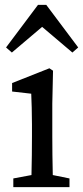

<svg xmlns="http://www.w3.org/2000/svg" viewBox="-20 -773 343 793"><path d="M267 -36V0H35V-36L110 -50Q111 -88 111.5 -132.5Q112 -177 112 -210V-260Q112 -301 111 -328.5Q110 -356 109 -386L30 -395V-430L184 -491L199 -481L196 -345V-210Q196 -177 196.5 -132.5Q197 -88 198 -50ZM279 -556 154 -662 29 -556 5 -577 137 -753H171L303 -577Z"/></svg>

Font: SourceSerifPro
Style: Book
Weight: 400
Designer: Frank Grießhammer
Foundry: Adobe Systems Incorporated
Version: Version 1.014;PS Version 1.0;hotconv 1.0.73;makeotf.lib2.5.5